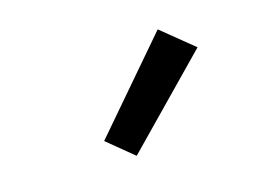

<svg xmlns="http://www.w3.org/2000/svg" viewBox="-50 -877 600 431"><g transform="rotate(-15 250.0 -661.0)"><path d="M222 -530 417 -730 341 -792 160 -581Z"/></g></svg>

Font: Iosevka SS08 Medium
Style: Regular
Weight: 500
Monospace: yes
Designer: Belleve Invis
Foundry: Belleve Invis
Version: Version 3.4.3; ttfautohint (v1.8.3)